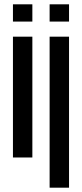

<svg xmlns="http://www.w3.org/2000/svg" viewBox="-20 -730 380 890"><path d="M40 0V-560H130V0ZM40 -630V-710H130V-630ZM210 140V-560H300V140ZM210 -630V-710H300V-630Z"/></svg>

Font: Tektur Condensed
Style: Regular
Weight: 400
Width: 3
Designer: Adam Jagosz
Foundry: Adam Jagosz
Version: Version 1.005;gftools[0.9.30]